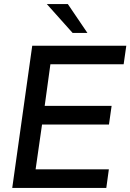

<svg xmlns="http://www.w3.org/2000/svg" viewBox="-20 -921 639 941"><path d="M138 -697H599L586 -606H227L199 -402H527L514 -310.5H186L154.5 -91H513.5L501 0H40ZM209.5 -901H312.5L408.5 -759.5H336Z"/></svg>

Font: HK Grotesk Medium
Style: Italic
Weight: 500
Italic angle: -8°
Designer: Alfredo Marco Pradil
Foundry: Hanken Design Co.
Version: Version 3.004